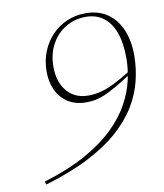

<svg xmlns="http://www.w3.org/2000/svg" viewBox="-81 -762 728 852"><g transform="rotate(-10 283.0 -336.0)"><path d="M58.5 23.5 54.5 9.5Q167 -25 246 -69.2Q325 -113.5 376 -163.8Q427 -214 455.2 -266.5Q483.5 -319 494.8 -370Q506 -421 506 -466.5Q506 -537.5 488.2 -584.8Q470.5 -632 437.8 -655.5Q405 -679 360.5 -679Q309.5 -679 268.8 -654.5Q228 -630 204.2 -586.2Q180.5 -542.5 180.5 -485Q180.5 -417 215.5 -375.2Q250.5 -333.5 310.5 -333Q339.5 -333 368 -340.2Q396.5 -347.5 430 -364Q463.5 -380.5 507 -408L508.5 -395Q464 -366 432.8 -348.2Q401.5 -330.5 378.5 -321Q355.5 -311.5 336.5 -308.2Q317.5 -305 297 -305Q250 -305 216.2 -326.2Q182.5 -347.5 164.8 -384.5Q147 -421.5 147 -469Q147 -518 163.5 -559.2Q180 -600.5 209.2 -631Q238.5 -661.5 277.2 -678.2Q316 -695 361.5 -695Q419 -695 459.2 -667.5Q499.5 -640 521 -590.5Q542.5 -541 542.5 -474.5Q542.5 -416 528.2 -358.5Q514 -301 481.2 -247.2Q448.5 -193.5 393 -144.2Q337.5 -95 255 -52.8Q172.5 -10.5 58.5 23.5Z"/></g></svg>

Font: Newsreader 36pt ExtraLight
Style: Italic
Weight: 250
Italic angle: -17°
Designer: Hugues Gentile
Foundry: Production Type
Version: Version 1.003